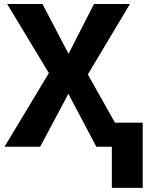

<svg xmlns="http://www.w3.org/2000/svg" viewBox="-20 -717 738 938"><path d="M677.2 200.7H526.4V0H450.7L314 -258.8L176.3 0H2L218.8 -359.9L15.1 -697.3H187.5L314.9 -454.1L439 -697.3H614.7L409.2 -353.5L541.5 -117.7H677.2Z"/></svg>

Font: Lunasima
Style: Bold
Weight: 700
Designer: The DocRepair Project, Monotype Design Team
Foundry: Google
Version: Version 2.009